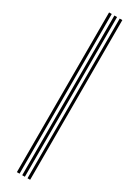

<svg xmlns="http://www.w3.org/2000/svg" viewBox="-216 -817 604 833"><g transform="rotate(30 86.0 -400.0)"><path d="M106 0V-800H119.2V0ZM52.8 0V-800H66.2V0ZM79.5 0V-800H92.8V0Z"/></g></svg>

Font: Big Shoulders Inline Display Thin
Style: Regular
Weight: 400
Version: Version 2.002